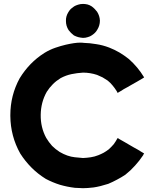

<svg xmlns="http://www.w3.org/2000/svg" viewBox="-20 -944 790 988"><path d="M407.2 -923.8Q418.9 -923.8 430.7 -920.9Q441.4 -918 452.1 -911.1Q460 -905.3 466.8 -898.4Q473.6 -891.6 479.5 -883.8Q493.2 -862.3 494.1 -837.9Q494.1 -812.5 480.5 -791Q475.6 -782.2 468.8 -775.4Q461.9 -768.6 453.1 -762.7Q443.4 -755.9 431.6 -752.9Q419.9 -749 407.2 -749Q394.5 -750 382.8 -752.9Q372.1 -755.9 360.4 -761.7Q352.5 -767.6 345.7 -774.4Q338.9 -781.2 333 -789.1Q319.3 -810.5 319.3 -835.9Q318.4 -860.4 332 -881.8Q337.9 -891.6 344.7 -898.4Q352.5 -905.3 361.3 -911.1Q369.1 -916 381.8 -919.9Q393.6 -923.8 407.2 -923.8ZM407.2 -130.9Q427.7 -131.8 447.3 -134.8Q466.8 -137.7 486.3 -145.5Q501 -151.4 513.7 -158.2Q527.3 -166 540 -175.8Q553.7 -188.5 565.4 -202.1Q576.2 -216.8 585 -233.4Q586.9 -232.4 589.8 -231.4Q591.8 -229.5 593.8 -228.5Q608.4 -220.7 623 -211.9Q636.7 -204.1 651.4 -195.3Q661.1 -189.5 669.9 -184.6Q679.7 -178.7 689.5 -173.8Q697.3 -168.9 705.1 -164.1Q713.9 -159.2 721.7 -154.3Q720.7 -152.3 718.8 -150.4Q717.8 -148.4 716.8 -145.5Q697.3 -116.2 674.8 -91.8Q653.3 -67.4 625 -44.9Q604.5 -31.2 582 -19.5Q560.5 -7.8 537.1 2Q495.1 15.6 461.9 20.5Q429.7 24.4 407.2 24.4Q396.5 23.4 385.7 23.4Q375 22.5 365.2 22.5Q325.2 17.6 288.1 6.8Q251 -4.9 215.8 -23.4Q174.8 -48.8 142.6 -81.1Q109.4 -114.3 84 -154.3Q34.2 -243.2 33.2 -346.7Q33.2 -349.6 33.2 -351.6Q33.2 -453.1 81.1 -541Q105.5 -581.1 137.7 -614.3Q168.9 -646.5 209 -671.9Q236.3 -688.5 264.6 -698.2Q293 -708 318.4 -713.9Q365.2 -724.6 392.6 -724.6Q420.9 -723.6 407.2 -723.6Q442.4 -722.7 475.6 -716.8Q508.8 -711.9 542 -699.2Q569.3 -688.5 594.7 -673.8Q619.1 -659.2 642.6 -640.6Q666 -620.1 685.5 -596.7Q705.1 -573.2 721.7 -545.9Q719.7 -543.9 717.8 -543Q714.8 -542 712.9 -540Q698.2 -532.2 684.6 -523.4Q669.9 -515.6 655.3 -506.8Q646.5 -502 636.7 -496.1Q627 -490.2 617.2 -485.4Q609.4 -480.5 601.6 -475.6Q592.8 -470.7 585 -465.8Q584 -468.8 583 -470.7Q581.1 -472.7 580.1 -475.6Q570.3 -491.2 559.6 -503.9Q548.8 -517.6 534.2 -529.3Q521.5 -538.1 507.8 -545.9Q494.1 -552.7 479.5 -558.6Q461.9 -564.5 443.4 -567.4Q425.8 -570.3 407.2 -570.3Q376 -568.4 347.7 -562.5Q319.3 -556.6 292 -542Q269.5 -528.3 252 -510.7Q234.4 -493.2 220.7 -471.7Q190.4 -418 189.5 -353.5Q188.5 -288.1 217.8 -234.4Q231.4 -211.9 248 -193.4Q265.6 -175.8 287.1 -162.1Q327.1 -138.7 365.2 -134.8Q403.3 -130.9 407.2 -130.9Z"/></svg>

Font: LeFont
Style: Bold
Weight: 800
Designer: Leryon MEDIA
Version: Version 1.0